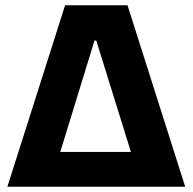

<svg xmlns="http://www.w3.org/2000/svg" viewBox="-20 -708 730 728"><path d="M8 0 226.8 -688H463.5L682.2 0ZM208.5 -131.9H476.4L345 -554.3H338.3Z"/></svg>

Font: Saira Thin
Style: Regular
Weight: 100
Designer: Hector Gatti with collaboration of the Omnibus-Type team
Foundry: Omnibus-Type
Version: Version 1.101